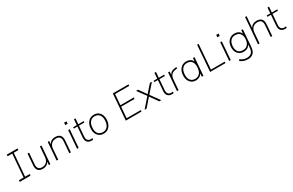

<svg xmlns="http://www.w3.org/2000/svg" viewBox="242 -2509 6862 4500"><g transform="rotate(-30 3673.0 -259.0)"><path d="M225 -43 275 -662H149L152 -705H444L441 -662H316L266 -43H391L388 0H96L99 -43Z M921 -484H963L925 0H884L891 -90Q867 -43 824 -18Q781 7 726 7Q561 7 561 -154Q561 -174 562 -180L586 -484H628L604 -183Q603 -178 603 -159Q603 -34 724 -34Q800 -34 846.5 -80Q893 -126 899 -208Z M1505 -336Q1505 -316 1504 -310L1480 0H1438L1462 -306Q1463 -312 1463 -332Q1463 -456 1339 -456Q1260 -456 1212.5 -409.5Q1165 -363 1159 -282L1137 0H1095L1133 -484H1174L1167 -400Q1219 -496 1337 -496Q1419 -496 1462 -455.5Q1505 -415 1505 -336Z M1690 0H1648L1686 -484H1728ZM1686 -619 1691 -682H1754L1749 -619Z M1957 -448 1935 -166Q1934 -161 1934 -144Q1934 -90 1962 -61.5Q1990 -33 2043 -33Q2069 -33 2086 -37L2081 2Q2064 6 2040 6Q1969 6 1930.5 -32.5Q1892 -71 1892 -140Q1892 -155 1893 -160L1915 -448H1819L1821 -484H1918L1930 -635H1972L1960 -484H2106L2104 -448Z M2160 -226Q2160 -346 2222 -421Q2284 -496 2384 -496Q2479 -496 2536 -432Q2593 -369 2593 -262Q2593 -141 2531 -67Q2469 7 2369 7Q2275 7 2217.5 -57Q2160 -121 2160 -226ZM2548 -265Q2548 -355 2504 -405Q2460 -455 2382 -455Q2300 -455 2252.5 -393Q2205 -331 2205 -223Q2205 -132 2248.5 -83Q2292 -34 2372 -34Q2453 -34 2500.5 -95.5Q2548 -157 2548 -265Z M3446 -705 3444 -666H3061L3038 -377H3401L3397 -338H3035L3012 -39H3394L3391 0H2967L3022 -705Z M3898 -484H3953L3746 -249L3926 0H3871L3718 -217L3529 0H3475L3694 -251L3523 -484H3578L3720 -283Z M4135 -448 4113 -166Q4112 -161 4112 -144Q4112 -90 4140 -61.5Q4168 -33 4221 -33Q4247 -33 4264 -37L4259 2Q4242 6 4218 6Q4147 6 4108.5 -32.5Q4070 -71 4070 -140Q4070 -155 4071 -160L4093 -448H3997L3999 -484H4096L4108 -635H4150L4138 -484H4284L4282 -448Z M4619 -496 4621 -458 4587 -454Q4431 -439 4417 -290L4394 0H4352L4390 -484H4432L4426 -399Q4450 -444 4490 -466.5Q4530 -489 4597 -494Z M5063 -484H5105L5067 0H5025L5032 -87Q5008 -43 4962.5 -18Q4917 7 4865 7Q4772 7 4715 -57.5Q4658 -122 4658 -228Q4658 -349 4720.5 -422.5Q4783 -496 4884 -496Q4944 -496 4989 -469Q5034 -442 5056 -394ZM5046 -267Q5046 -358 5003 -406.5Q4960 -455 4879 -455Q4797 -455 4750 -393.5Q4703 -332 4703 -223Q4703 -134 4746.5 -84Q4790 -34 4869 -34Q4952 -34 4999 -96Q5046 -158 5046 -267Z M5664 0H5248L5303 -705H5344L5293 -38H5667Z M5806 0H5764L5802 -484H5844ZM5802 -619 5807 -682H5870L5865 -619Z M6371 -484H6413L6377 -22Q6360 187 6169 187Q6054 187 5966 118L5988 83Q6038 119 6077 132.5Q6116 146 6169 146Q6322 146 6336 -22L6343 -115Q6322 -68 6276 -41.5Q6230 -15 6174 -15Q6078 -15 6020.5 -76Q5963 -137 5963 -239Q5963 -355 6025 -425.5Q6087 -496 6190 -496Q6252 -496 6297.5 -468.5Q6343 -441 6364 -392ZM6354 -276Q6354 -361 6310 -408Q6266 -455 6186 -455Q6103 -455 6055.5 -396.5Q6008 -338 6008 -235Q6008 -148 6051 -102Q6094 -56 6176 -56Q6259 -56 6306.5 -114.5Q6354 -173 6354 -276Z M6955 -336Q6955 -316 6954 -310L6930 0H6888L6912 -306Q6913 -312 6913 -332Q6913 -456 6789 -456Q6710 -456 6662.5 -409.5Q6615 -363 6609 -282L6587 0H6545L6601 -705H6643L6618 -402Q6670 -496 6787 -496Q6869 -496 6912 -455.5Q6955 -415 6955 -336Z M7195 -448 7173 -166Q7172 -161 7172 -144Q7172 -90 7200 -61.5Q7228 -33 7281 -33Q7307 -33 7324 -37L7319 2Q7302 6 7278 6Q7207 6 7168.5 -32.5Q7130 -71 7130 -140Q7130 -155 7131 -160L7153 -448H7057L7059 -484H7156L7168 -635H7210L7198 -484H7344L7342 -448Z"/></g></svg>

Font: Iunito ExtraLight
Style: Italic
Weight: 200
Italic angle: -4.541°
Designer: Vernon Adams
Foundry: Vernon Adams
Version: Version 2.001;November 30, 2019;FontCreator 12.0.0.2547 64-b